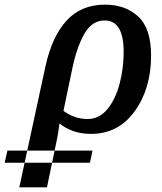

<svg xmlns="http://www.w3.org/2000/svg" viewBox="-99 -566 696 826"><path d="M-79 134 -67 82H299L288 134ZM-16 240H103L142 53Q148 26 151 5.5Q154 -15 157 -35Q181 -15 215 -2.5Q249 10 293 10Q410 10 480.5 -87.5Q551 -185 551 -327Q551 -443 496 -494.5Q441 -546 353 -546Q250 -546 187 -477Q124 -408 96 -278ZM278 -54Q222 -54 174 -89L211 -266Q230 -360 263 -419Q296 -478 351 -478Q433 -478 433 -343Q433 -272 415.5 -205.5Q398 -139 363 -96.5Q328 -54 278 -54Z"/></svg>

Font: Noto Serif SemiCondensed Semi
Style: Italic
Weight: 600
Width: 4
Italic angle: -12°
Designer: Monotype Design Team
Foundry: Monotype Imaging Inc.
Version: Version 1.901